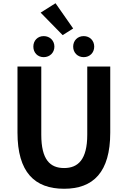

<svg xmlns="http://www.w3.org/2000/svg" viewBox="-20 -1152 788 1186"><path d="M376 14C556 14 661 -88 661 -333V-741H519V-320C519 -166 462 -114 376 -114C289 -114 235 -166 235 -320V-741H88V-333C88 -88 194 14 376 14ZM250 -799C288 -799 316 -827 316 -864C316 -901 288 -929 250 -929C212 -929 186 -901 186 -864C186 -827 212 -799 250 -799ZM367 -935 432 -976 323 -1132 231 -1074ZM497 -799C535 -799 562 -827 562 -864C562 -901 535 -929 497 -929C459 -929 432 -901 432 -864C432 -827 459 -799 497 -799Z"/></svg>

Font: Noto Sans Mono CJK SC
Style: Bold
Weight: 700
Designer: Ryoko NISHIZUKA 西塚涼子 (kana, bopomofo & ideographs); Paul D. Hunt (Latin, Greek & Cyrillic); Sandoll Communications 산돌커뮤니
Foundry: Adobe
Version: Version 2.004;hotconv 1.0.118;makeotfexe 2.5.65603